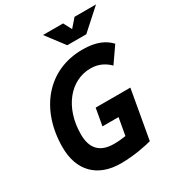

<svg xmlns="http://www.w3.org/2000/svg" viewBox="-211 -1024 1063 1161"><g transform="rotate(-30 320.0 -444.0)"><path d="M290 9.8C388.7 9.8 475.6 -10.7 507.8 -19.5L567.9 -358.9H325.7L304.7 -240.2H417L395.5 -120.1C370.6 -116.2 342.8 -113.3 312.5 -113.3C216.3 -113.3 167.5 -163.1 167.5 -263.2C167.5 -448.7 275.4 -580.1 416.5 -580.1C473.6 -580.1 515.1 -556.2 545.9 -525.4L621.6 -634.3C584.5 -674.3 528.8 -703.1 431.2 -703.1C186 -703.1 32.2 -510.7 32.2 -250.5C32.2 -86.9 127.9 9.8 290 9.8ZM365.7 -771.5H498.5L639.6 -898.4H489.7L439.9 -841.3L409.7 -898.4H269.5Z"/></g></svg>

Font: Cascadia Mono PL
Style: Bold Italic
Weight: 700
Italic angle: -10°
Monospace: yes
Designer: Aaron Bell
Foundry: Saja Typeworks
Version: Version 2404.023